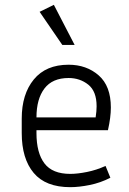

<svg xmlns="http://www.w3.org/2000/svg" viewBox="-20 -765 533 795"><path d="M437 -29Q396 -8 351.5 1Q307 10 271 10Q169 10 119.5 -49Q70 -108 70 -214V-274Q70 -375 120 -436Q170 -497 264 -497Q338 -497 388.5 -453Q439 -409 439 -320Q439 -279 427 -226H131V-214Q131 -132 164 -88.5Q197 -45 271 -45Q301 -45 340.5 -53Q380 -61 417 -78ZM264 -442Q197 -442 164 -398.5Q131 -355 131 -279H376Q378 -292 379 -303.5Q380 -315 380 -325Q380 -387 345.5 -414.5Q311 -442 264 -442ZM238 -579 144 -716 203 -745 289 -579Z"/></svg>

Font: Inria Sans Light
Style: Regular
Weight: 300
Designer: Black Foundry Team
Foundry: Black Foundry
Version: Version 1.2; ttfautohint (v1.8.3)